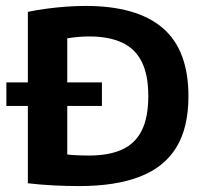

<svg xmlns="http://www.w3.org/2000/svg" viewBox="-20 -622 697 648"><path d="M1.5 -264.5V-344H324V-264.5ZM247.5 6Q206.5 6 161.2 3.8Q116 1.5 74 -3.5V-582Q102.5 -588 135.8 -592.5Q169 -597 203 -599.5Q237 -602 269 -602Q441.5 -602 528.8 -527.8Q616 -453.5 616 -297Q616 -191 575 -124.2Q534 -57.5 452 -25.8Q370 6 247.5 6ZM279.5 -97Q347 -97 391.5 -117Q436 -137 458.2 -181.2Q480.5 -225.5 480.5 -298Q480.5 -369.5 458.2 -413.8Q436 -458 391.5 -478.5Q347 -499 280.5 -499Q262.5 -499 242.5 -497.2Q222.5 -495.5 207 -492.5V-100.5Q225 -98.5 243 -97.8Q261 -97 279.5 -97Z"/></svg>

Font: Encode Sans SC Condensed Thin SemiBold
Style: Regular
Weight: 600
Version: Version 3.002